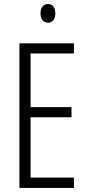

<svg xmlns="http://www.w3.org/2000/svg" viewBox="-20 -928 432 948"><path d="M217 -908C192 -908 180 -889 180 -862C180 -835 193 -816 217 -816C240 -816 253 -834 253 -862C253 -889 242 -908 217 -908ZM345 0V-51H131V-349H333V-399H131V-664H345V-714H76V0Z"/></svg>

Font: Noto Sans UI Condensed Light
Style: Regular
Weight: 300
Width: 3
Designer: Monotype Design Team
Foundry: Monotype Imaging Inc.
Version: Version 1.901